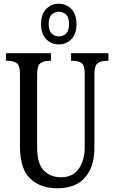

<svg xmlns="http://www.w3.org/2000/svg" viewBox="-20 -999 613 1029"><path d="M288 10Q196 10 141.5 -42Q87 -94 87 -216V-605Q87 -649 69 -661Q51 -673 23 -673H12V-714H253V-673H243Q215 -673 197 -660.5Q179 -648 179 -601V-210Q179 -122 214.5 -85.5Q250 -49 307 -49Q371 -49 402.5 -95Q434 -141 434 -208V-605Q434 -649 417 -661Q400 -673 371 -673H361V-714H561V-673H550Q522 -673 504 -660.5Q486 -648 486 -601V-206Q486 -106 436 -48Q386 10 288 10ZM295 -761Q255 -761 227.5 -789Q200 -817 200 -870Q200 -923 227.5 -951Q255 -979 295 -979Q335 -979 362.5 -951Q390 -923 390 -870Q390 -817 362.5 -789Q335 -761 295 -761ZM295 -804Q318 -804 334 -819Q350 -834 350 -870Q350 -906 334 -921Q318 -936 295 -936Q273 -936 257 -921Q241 -906 241 -870Q241 -834 257 -819Q273 -804 295 -804Z"/></svg>

Font: Noto Serif Hebrew ExtraCondensed
Style: Regular
Weight: 400
Width: 2
Designer: Monotype Design Team
Foundry: Monotype Imaging Inc.
Version: Version 2.004; ttfautohint (v1.8.4.7-5d5b)